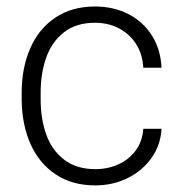

<svg xmlns="http://www.w3.org/2000/svg" viewBox="-20 -558 556 588"><path d="M418.9 -163.6H474.6Q472.2 -114.3 444.1 -74.5Q416 -34.7 370.6 -12.5Q325.2 9.8 272 9.8Q200.7 9.8 150.1 -24.2Q99.6 -58.1 73.5 -116.9Q47.4 -175.8 46.4 -250.5V-274.4Q46.4 -349.6 72.3 -409.4Q98.1 -469.2 148.9 -503.7Q199.7 -538.1 271 -538.1Q327.6 -538.1 372.8 -515.1Q418 -492.2 445.1 -449.5Q472.2 -406.7 474.6 -350.6H418.9Q416.5 -392.6 396.5 -423.6Q376.5 -454.6 343.8 -471.4Q311 -488.3 271 -488.3Q213.4 -488.3 176 -459.2Q138.7 -430.2 121.6 -381.8Q104.5 -333.5 104.5 -274.4V-253.9Q104.5 -194.3 121.6 -146.2Q138.7 -98.1 176.3 -69.1Q213.9 -40 272 -40Q309.6 -40 342 -54.4Q374.5 -68.8 395.3 -96.7Q416 -124.5 418.9 -163.6Z"/></svg>

Font: Mardoto Light
Style: Regular
Weight: 400
Designer: Christian Robertson, Vahan Hovhannisyan
Foundry: Google
Version: Version 1.000